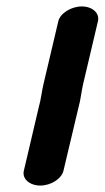

<svg xmlns="http://www.w3.org/2000/svg" viewBox="-20 -620 325 596"><path d="M161 -554 115 -359C110 -339 107 -310 101 -290L54 -90C48 -65 72 -44 105 -44C138 -44 171 -65 177 -90L224 -288C230 -308 233 -338 238 -359L284 -554C290 -579 267 -600 234 -600C201 -600 167 -579 161 -554Z"/></svg>

Font: Blanket
Style: SikObl
Weight: 700
Foundry: Cannot Into Space Fonts
Version: Version 0.9